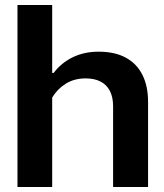

<svg xmlns="http://www.w3.org/2000/svg" viewBox="-20 -749 656 769"><path d="M50 0V-729H189V-457H195Q225 -497 271 -519.5Q317 -542 375 -542Q440 -542 484 -518Q528 -494 550.5 -449Q573 -404 573 -341V0H433V-323Q433 -360 420 -385Q407 -410 382.5 -422.5Q358 -435 323 -435Q277 -435 243 -413.5Q209 -392 189 -358V0Z"/></svg>

Font: Hubot Sans SemiBold
Style: Regular
Weight: 600
Designer: Deni Anggara
Foundry: GitHub, Inc., Subsidiary of Microsoft Corporation
Version: Version 2.000